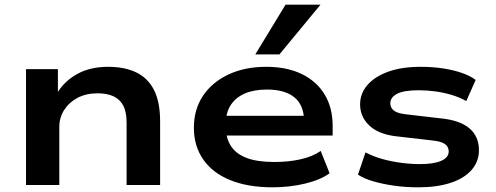

<svg xmlns="http://www.w3.org/2000/svg" viewBox="-20 -789 2115 819"><path d="M91 0V-494H227V-389H222Q254 -443 309.5 -473.5Q365 -504 441 -504Q511 -504 560.5 -480.5Q610 -457 636.5 -406Q663 -355 663 -271V0H520V-266Q520 -312 505.5 -339Q491 -366 463.5 -378.5Q436 -391 396 -391Q347 -391 310.5 -371.5Q274 -352 253.5 -319.5Q233 -287 233 -248V0Z M1142 10Q1038 10 962.5 -20.5Q887 -51 847 -108.5Q807 -166 807 -244Q807 -321 845 -379Q883 -437 953 -470.5Q1023 -504 1116 -504Q1203 -504 1266.5 -473.5Q1330 -443 1364.5 -386.5Q1399 -330 1399 -251V-211H919V-295H1299L1277 -275Q1276 -341 1235.5 -374Q1195 -407 1119 -407Q1063 -407 1024 -390Q985 -373 964 -340.5Q943 -308 943 -261V-251Q943 -201 964.5 -167Q986 -133 1031.5 -115.5Q1077 -98 1151 -98Q1211 -98 1262 -109.5Q1313 -121 1348 -145L1386 -50Q1348 -22 1282 -6Q1216 10 1142 10ZM1069 -557 1198 -769H1347L1172 -557Z M1765 10Q1709 10 1660.5 3Q1612 -4 1572.5 -15.5Q1533 -27 1507 -44L1539 -139Q1571 -122 1610 -111Q1649 -100 1691 -94.5Q1733 -89 1772 -89Q1830 -89 1862 -103Q1894 -117 1894 -143Q1894 -163 1878 -174.5Q1862 -186 1823 -190L1675 -207Q1597 -215 1556.5 -252.5Q1516 -290 1516 -344Q1516 -390 1547 -426Q1578 -462 1635.5 -483Q1693 -504 1775 -504Q1826 -504 1871 -497Q1916 -490 1951.5 -477.5Q1987 -465 2009 -448L1969 -358Q1940 -374 1907 -384Q1874 -394 1838 -399Q1802 -404 1766 -404Q1703 -404 1674 -389Q1645 -374 1645 -349Q1645 -329 1660.5 -317Q1676 -305 1715 -301L1861 -284Q1942 -276 1982.5 -241.5Q2023 -207 2023 -148Q2023 -100 1991.5 -64Q1960 -28 1902 -9Q1844 10 1765 10Z"/></svg>

Font: Nunito Sans 10pt Expanded
Style: Bold
Weight: 700
Width: 7
Designer: Vernon Adams
Foundry: Vernon Adams
Version: Version 3.101;gftools[0.9.27]